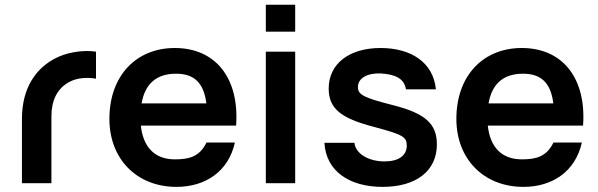

<svg xmlns="http://www.w3.org/2000/svg" viewBox="-20 -752 2455 788"><path d="M70 -263V0H191V-274.5C191 -337 213 -387.5 262.5 -414.5C296 -434 341.5 -435 374 -429V-540C325.5 -547.5 249 -540.5 187.5 -501.5C130.5 -465.5 70 -395.5 70 -263Z M704.5 15C823 15 918 -48.5 944 -167H827.5C799 -109 757 -98 697.5 -98C615.5 -98 567.5 -147.5 558 -236.5H949C963 -431 865 -555 697.5 -555C538.5 -555 429 -441 429 -264C429 -100 540.5 15 704.5 15ZM561 -327.5C575 -407.5 621.5 -449.5 702.5 -449.5C777 -449.5 816.5 -412 827 -327.5Z M1071 -622H1191.5V-732.5H1071ZM1071 0H1191.5V-540H1071Z M1550 15C1689 15 1773 -51 1773 -159.5C1773 -243.5 1726 -286 1596.5 -319.5C1470 -351.5 1449 -363.5 1449 -395C1449 -431 1487 -453 1543.5 -450.5C1602 -447 1639.5 -429.5 1646 -385.5H1769C1758.5 -495.5 1667.5 -555 1541.5 -555C1413 -555 1329 -490 1329 -389C1329 -308 1376.5 -267.5 1512 -232C1634 -199.5 1649.5 -190.5 1649.5 -154C1649.5 -114 1616 -89.5 1558.5 -89.5C1492.5 -89.5 1439.5 -121 1434.5 -166H1311.5C1318 -47.5 1416.5 15 1550 15Z M2128.5 15C2247 15 2342 -48.5 2368 -167H2251.5C2223 -109 2181 -98 2121.5 -98C2039.5 -98 1991.5 -147.5 1982 -236.5H2373C2387 -431 2289 -555 2121.5 -555C1962.5 -555 1853 -441 1853 -264C1853 -100 1964.5 15 2128.5 15ZM1985 -327.5C1999 -407.5 2045.5 -449.5 2126.5 -449.5C2201 -449.5 2240.5 -412 2251 -327.5Z"/></svg>

Font: Eudonet
Style: Bold
Weight: 700
Designer: Mikhail Sharanda
Foundry: Mikhail Sharanda
Version: Version 4.503;Glyphs 3.1.2 (3151)